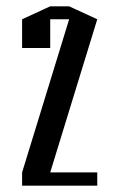

<svg xmlns="http://www.w3.org/2000/svg" viewBox="-20 -552 378 608"><path d="M139 -400H50V-491L139 -532H199L288 -491L139 -6H288V36H50V-6L199 -491H139Z"/></svg>

Font: Frankia
Style: Regular
Weight: 400
Version: Version 001.000